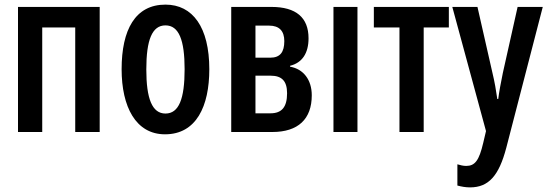

<svg xmlns="http://www.w3.org/2000/svg" viewBox="-20 -572 2375 832"><path d="M412 -542H58V0H163V-453H306V0H412Z M887 -272C887 -454 815 -552 697 -552C566 -552 507 -443 507 -272C507 -110 568 10 695 10C831 10 887 -112 887 -272ZM614 -271C614 -399 639 -462 697 -462C755 -462 780 -399 780 -272C780 -143 755 -80 697 -80C639 -80 614 -145 614 -271Z M1317 -406C1317 -496 1263 -542 1156 -542H982V0H1160C1272 0 1331 -56 1331 -159C1331 -226 1295 -273 1237 -283V-287C1290 -300 1317 -342 1317 -406ZM1212 -394C1212 -346 1194 -322 1151 -322H1087V-461H1146C1191 -461 1212 -437 1212 -394ZM1224 -168C1224 -108 1201 -81 1152 -81H1087V-244H1153C1200 -244 1224 -222 1224 -168Z M1529 0V-542H1425V0Z M1925 -453V-542H1600V-453H1711V0H1816V-453Z M1940 -542 2086 -4 2074 47C2056 124 2038 147 2000 147C1988 147 1975 144 1962 140V232C1981 237 1998 240 2017 240C2097 240 2142 190 2174 68L2332 -542H2223L2159 -256C2150 -212 2143 -175 2139 -143H2135C2130 -179 2123 -219 2114 -256L2049 -542Z"/></svg>

Font: Noto Sans Display Condensed Medium
Style: Regular
Weight: 500
Width: 3
Designer: Monotype Design Team
Foundry: Monotype Imaging Inc.
Version: Version 1.900